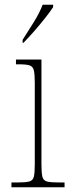

<svg xmlns="http://www.w3.org/2000/svg" viewBox="-20 -786 298 806"><path d="M28 0V-20H53Q87 -20 102.5 -24Q118 -28 122 -44Q126 -60 126 -95V-440Q126 -475 122 -491Q118 -507 104 -511.5Q90 -516 61 -516H47V-536H154V-95Q154 -60 158 -44Q162 -28 177.5 -24Q193 -20 228 -20H251V0ZM75 -619Q97 -653 121.5 -692.5Q146 -732 159 -766H203V-756Q192 -739 170 -711Q148 -683 123 -654.5Q98 -626 78 -606H75Z"/></svg>

Font: Noto Serif Lao SemiCondensed Thin
Style: Regular
Weight: 100
Width: 4
Designer: Monotype Design Team
Foundry: Monotype Imaging Inc.
Version: Version 2.003; ttfautohint (v1.8.4.7-5d5b)